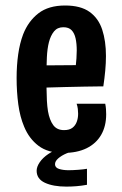

<svg xmlns="http://www.w3.org/2000/svg" viewBox="-20 -544 445 698"><path d="M210 12Q154.4 12 120.1 -13.9Q85.8 -39.8 67.8 -83.4Q52.6 -119.2 46.5 -164.7Q40.4 -210.2 40.4 -260.6Q40.4 -306 46.1 -346.3Q51.8 -386.6 64.2 -419.4Q83 -467.2 119.7 -495.6Q156.4 -524 216.8 -524Q273.2 -524 305.6 -500.8Q338 -477.6 351.6 -436.2Q365.2 -394.8 365.2 -340.4Q365.2 -314.8 362.6 -287Q360 -259.2 355.6 -229.8L255 -299.4Q256.8 -316 257.9 -331.4Q259 -346.8 259 -360.6Q259 -385.6 254.8 -404.5Q250.6 -423.4 240.3 -434.2Q230 -445 210.2 -445Q188.8 -445 176.5 -430Q164.2 -415 157.8 -390.4Q151.8 -366.6 150.4 -335.5Q149 -304.4 149 -269.8Q149 -244.8 149.2 -221.5Q149.4 -198.2 150.5 -177.8Q151.6 -157.4 154.4 -139.8Q160 -107.8 173.4 -89.4Q186.8 -71 212.8 -71Q231.8 -71 242.7 -79Q253.6 -87 258.8 -100.6Q264 -114.2 264 -130.6Q264 -139.2 262.9 -148.4Q261.8 -157.6 258.6 -166.8H362.6Q364.6 -156.8 365.3 -147.4Q366 -138 366 -128.6Q366 -85.4 347.8 -53.8Q329.6 -22.2 294.9 -5.1Q260.2 12 210 12ZM73.4 -222.2 70.6 -305.8 338.2 -307.8 355.6 -229.8Q355.6 -229.8 336.5 -229.8Q317.4 -229.8 286.2 -229.1Q255 -228.4 217.4 -227.6Q179.8 -226.8 142 -225.5Q104.2 -224.2 73.4 -222.2ZM221.2 134.4Q173.2 134.4 143.2 120.4Q113.2 106.4 113.2 76.8Q113.2 62.4 124.3 46Q135.4 29.6 155.6 15.9Q175.8 2.2 202.2 -5.4L261.2 0.8Q240.8 5.6 222.2 13.5Q203.6 21.4 191.8 31.7Q180 42 180 53Q180 65.4 194.6 70.1Q209.2 74.8 229.4 74.8Q244 74.8 264.2 73.3Q284.4 71.8 296.2 69.6V127.8Q276.4 131.4 257.9 132.9Q239.4 134.4 221.2 134.4Z"/></svg>

Font: Truculenta
Style: Regular
Weight: 400
Designer: Ivan Castro, Eva Sanz & Omnibus-Type Team
Foundry: Omnibus-Type
Version: Version 1.002